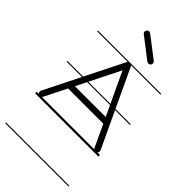

<svg xmlns="http://www.w3.org/2000/svg" viewBox="-273 -719 1018 1018"><g transform="rotate(45 235.5 -210.0)"><path d="M203.7 -648.5C196.3 -654.2 185.6 -652.8 179.9 -645.4C174.2 -637.9 175.6 -627.2 183 -621.5L300 -531.5C307.4 -525.8 318.1 -527.2 323.8 -534.6C329.6 -542.1 328.2 -552.8 320.7 -558.5ZM-2.5 226V232H472V226ZM-2.5 -463V-457H226.8C225.7 -455.9 224.8 -454.5 224 -453L115 -235H-2.5V-229H112L10 -25C9 -22 8 -20 8 -17C8 -12.2 9.8 -7.5 12.9 -4H-2.5V8H472V-4H453.1C456.2 -7.5 458 -12.2 458 -17C458 -20 457 -22 456 -25L360.2 -229H472V-235H357.4L255 -453C254.2 -454.5 253.3 -455.9 252.3 -457H472V-463ZM36 -4C37.9 -5.5 39.6 -7.5 41 -10L103 -134H367L425 -10C426.1 -7.5 427.6 -5.5 429.5 -4ZM322.3 -229 351 -168H120L150.5 -229ZM319.5 -235H153.5L239 -406Z"/></g></svg>

Font: LetsTraceRuled
Style: Medium
Weight: 500
Version: Version 003.000